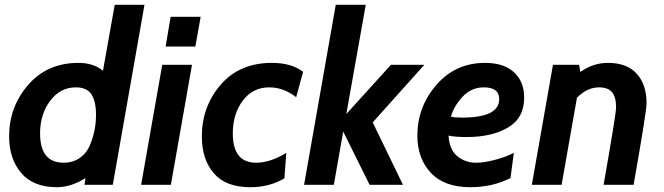

<svg xmlns="http://www.w3.org/2000/svg" viewBox="-20 -770 2765 800"><path d="M450 0H332L336 -28Q276 10 217 10Q119 10 68.5 -49Q18 -108 18 -202Q18 -325 97.5 -416.5Q177 -508 307 -508Q370 -508 409 -475L458 -750H582ZM296 -406Q231 -406 189 -350Q147 -294 147 -214Q147 -92 245 -92Q284 -92 312.5 -112Q341 -132 354.5 -164.5Q368 -197 374 -228Q380 -259 380 -292Q380 -348 361 -377Q342 -406 296 -406Z M794 -576H670L691 -700H816ZM692 0H568L656 -500H780Z M1023 10Q920 10 870.5 -48.5Q821 -107 821 -201Q821 -326 899.5 -417Q978 -508 1113 -508Q1194 -508 1243 -471L1214 -365Q1162 -406 1102 -406Q1033 -406 991.5 -350.5Q950 -295 950 -214Q950 -92 1047 -92Q1106 -92 1173 -133L1165 -27Q1103 10 1023 10Z M1371 0H1247L1379 -750H1504L1423 -295L1609 -500H1748L1533 -260L1659 0H1520L1410 -222Z M2164 -363Q2164 -278 2096.5 -238.5Q2029 -199 1925 -199Q1875 -199 1849 -205Q1852 -147 1885 -119.5Q1918 -92 1964 -92Q1997 -92 2042.5 -104Q2088 -116 2121 -133L2107 -28Q2031 10 1940 10Q1831 10 1775 -50Q1719 -110 1719 -205Q1719 -325 1798.5 -416.5Q1878 -508 2001 -508Q2079 -508 2121.5 -469Q2164 -430 2164 -363ZM1996 -406Q1944 -406 1907.5 -367Q1871 -328 1859 -284Q1875 -280 1905 -280Q2060 -280 2060 -357Q2060 -406 1996 -406Z M2620 0H2495Q2547 -296 2547 -322Q2547 -366 2530 -386Q2513 -406 2476 -406Q2427 -406 2384 -363L2320 0H2196L2284 -500H2393L2398 -470Q2451 -508 2513 -508Q2592 -508 2633 -463Q2674 -418 2674 -339Q2674 -306 2620 0Z"/></svg>

Font: Cabin
Style: Bold Italic
Weight: 700
Designer: Pablo Impallari
Foundry: Pablo Impallari. www.impallari.com Igino Marini. www.ikern.com
Version: Version 1.005